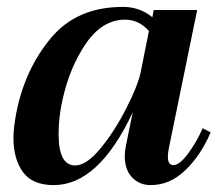

<svg xmlns="http://www.w3.org/2000/svg" viewBox="-20 -527 631 557"><path d="M19 -127Q19 -158 28 -203Q53 -327 128 -417Q203 -507 337 -507Q385 -507 422 -477L426 -498H552L470 -98Q467 -83 467 -72Q467 -48 483 -48Q501 -48 526 -82Q551 -116 568 -155L591 -143Q563 -77 518 -33.5Q473 10 417 10Q385 10 363.5 -12Q342 -34 342 -74Q342 -88 345 -103L365 -201Q266 10 136 10Q74 10 46.5 -28Q19 -66 19 -127ZM388 -317 412 -437Q383 -470 343 -470Q277 -470 229.5 -401Q182 -332 161 -236Q150 -187 150 -138Q150 -47 198 -47Q231 -47 272 -97Q313 -147 346.5 -213Q380 -279 388 -317Z"/></svg>

Font: Trirong SemiBold
Style: Italic
Weight: 600
Italic angle: -12°
Designer: Katatrad Team
Foundry: CadsonDemak
Version: Version 1.001